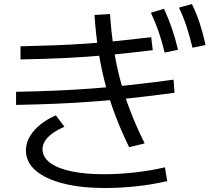

<svg xmlns="http://www.w3.org/2000/svg" viewBox="-20 -875 1040 948"><path d="M617.6 -148.3Q578.6 -228 549.4 -305.2Q520.3 -382.3 499.6 -461.2Q478.9 -540 465.8 -624.2Q452.6 -708.3 446.6 -801L523.3 -805.7Q529.3 -714.7 541.8 -633.7Q554.3 -552.7 574.8 -476.2Q595.3 -399.7 624.8 -323.7Q654.3 -247.7 694.3 -167ZM499 53.3Q379.6 53.3 291.8 30.8Q204 8.3 156.3 -32.8Q108.6 -74 108 -130.7Q107.6 -182.7 147 -228.8Q186.3 -275 256 -305.3L298 -249.3Q242.7 -225 215.9 -196.5Q189 -168 190 -135.3Q191.4 -98 227.7 -70.9Q264 -43.7 332 -29.2Q400 -14.7 494.3 -14.7Q568.6 -14.7 648.3 -23.9Q728 -33 794.3 -49L805.6 19Q738 35.3 657.6 44.3Q577.3 53.3 499 53.3ZM81.3 -646.4Q170.6 -648.4 250.8 -651.4Q331 -654.4 407.5 -659.7Q484 -665 562.1 -673Q640.3 -681 726.6 -691.3L734.3 -627.3Q618 -613 515 -603.5Q412 -594 307.1 -588.8Q202.3 -583.6 81.3 -581.6ZM59.3 -421.7Q164 -423.7 257.8 -427.7Q351.6 -431.7 443.1 -438.7Q534.6 -445.7 631 -456.2Q727.3 -466.7 837 -481.7L841.7 -417Q732.3 -402 635.1 -391.5Q538 -381 445.8 -374Q353.6 -367 259.1 -363Q164.6 -359 59.3 -357ZM792.9 -615.3Q779.3 -672 763.1 -718.8Q747 -765.7 725 -812L789.7 -831.7Q812 -783.4 828.7 -734.9Q845.3 -686.4 859 -629.3ZM930.3 -639.3Q916.6 -697.3 901.1 -744.1Q885.6 -791 863.7 -837.3L927.7 -855Q950.7 -807.3 966.7 -758.5Q982.7 -709.7 995 -652.6Z"/></svg>

Font: M PLUS 2 Thin
Style: Regular
Weight: 100
Designer: Coji Morishita
Foundry: UNDERFOREST DESIGN
Version: Version 1.001